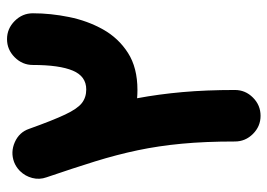

<svg xmlns="http://www.w3.org/2000/svg" viewBox="-129 -570 773 555"><g transform="rotate(-90 257.5 -292.5)"><path d="M200.2 74.2Q169.9 74.2 147.9 52.2Q126 30.3 126 0Q126 -85.9 119.6 -153.3Q113.3 -220.7 100.6 -281Q87.9 -341.3 68.4 -404.3Q48.8 -467.3 22.5 -544.4Q15.1 -564.9 20.5 -585.7Q25.9 -606.4 40.5 -621.1Q41 -621.6 41.5 -622.1Q41.5 -622.1 42 -622.6Q52.7 -632.8 66.4 -638.2Q95.2 -648.9 124 -636.2Q152.8 -623.5 162.6 -594.7Q187 -526.4 203.9 -490.7Q220.7 -455.1 237.1 -442.4Q253.4 -429.7 276.4 -429.7Q314.5 -429.7 330.8 -468.5Q347.2 -507.3 347.2 -584Q347.2 -614.3 369.4 -636.5Q391.6 -658.7 421.9 -658.7Q452.1 -658.7 474.4 -636.5Q496.6 -614.3 496.6 -584Q496.6 -532.7 485.8 -479.5Q475.1 -426.3 450 -381.3Q424.8 -336.4 382.1 -309.1Q339.4 -281.7 274.9 -281.7Q262.7 -281.7 251 -282.7Q262.7 -220.2 268.8 -151.4Q274.9 -82.5 274.9 0Q274.9 30.3 252.9 52.2Q231 74.2 200.2 74.2Z"/></g></svg>

Font: Mikhak ExtraBold
Style: Regular
Weight: 800
Designer: Amin Abedi
Version: Version 3.3